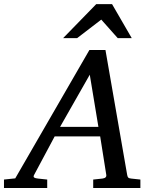

<svg xmlns="http://www.w3.org/2000/svg" viewBox="-73 -936 766 956"><path d="M374 -564 226.1 -304.2H417ZM391.1 0V-42L437 -46.9Q459 -49.8 456.1 -65.9L425.8 -256.8H199.2L97.2 -65.9Q91.8 -56.2 96.9 -52.2Q102.1 -48.3 116.2 -46.9L162.1 -42V0H-53.2V-42L2.9 -47.9L372.1 -687H452.1L560.1 -65.9Q561.5 -56.2 565.4 -52Q569.3 -47.9 580.1 -46.9L626 -42V0ZM513.2 -746.1 431.2 -838.4 311 -746.1H241.2L406.2 -915.5H484.9L583 -746.1Z"/></svg>

Font: Charis SIL APac
Style: Italic
Weight: 400
Italic angle: -11°
Foundry: SIL International
Version: Version 5.000